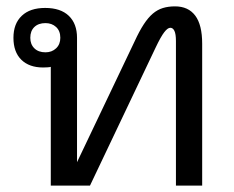

<svg xmlns="http://www.w3.org/2000/svg" viewBox="-20 -580 732 600"><path d="M138.7 0V-371.1Q136.2 -370.1 128.7 -369.6Q121.1 -369.1 114.7 -369.1Q71.3 -369.1 46.6 -393.3Q22 -417.5 22 -461.9Q22 -505.9 47.9 -530.5Q73.7 -555.2 121.1 -555.2Q169.4 -555.2 195.1 -530.5Q220.7 -505.9 220.7 -461.9V-73.2L400.9 -451.2Q415.5 -482.9 429.2 -503.9Q442.9 -524.9 457.5 -537.4Q472.2 -549.8 489 -554.9Q505.9 -560.1 526.9 -560.1Q568.4 -560.1 590.1 -531.2Q611.8 -502.4 611.8 -443.4V0H529.8V-451.7Q529.8 -473.6 525.1 -483.4Q520.5 -493.2 512.2 -493.2Q503.9 -493.2 493.2 -479.2Q482.4 -465.3 465.8 -430.2L261.2 0ZM74.7 -461.9Q74.7 -441.4 87.4 -429Q100.1 -416.5 122.1 -416.5Q142.1 -416.5 155.3 -429Q168.5 -441.4 168.5 -461.9Q168.5 -483.4 155.3 -495.6Q142.1 -507.8 122.1 -507.8Q100.1 -507.8 87.4 -495.6Q74.7 -483.4 74.7 -461.9Z"/></svg>

Font: Noboto
Style: Regular
Weight: 400
Designer: Google
Version: Version 2.001101; 2014